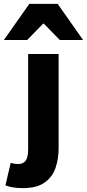

<svg xmlns="http://www.w3.org/2000/svg" viewBox="-81 -776 448 989"><path d="M37 193Q5 193 -16 189Q-37 185 -53 179L-26 63Q-15 66 -6 67.5Q3 69 12 69Q40 69 52 50.5Q64 32 64 -8V-498H221V-13Q221 42 205 89Q189 136 148.5 164.5Q108 193 37 193ZM-61 -570 70 -756H216L347 -570H227L145 -654H141L59 -570Z"/></svg>

Font: Mada ExtraBold
Style: Regular
Weight: 800
Designer: Khaled Hosny
Version: Version 1.5